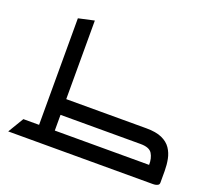

<svg xmlns="http://www.w3.org/2000/svg" viewBox="-132 -974 1274 1148"><g transform="rotate(20 505.0 -400.0)"><path d="M185 -50V-778L285 -800V-50ZM25 0 85 -100H345V0ZM230 0V-100H885Q886 -142 868.5 -171Q851 -200 795 -200H230V-300H795Q857 -300 894.5 -283Q932 -266 951.5 -237Q971 -208 978 -172Q985 -136 985 -97.5Q985 -59 985 -23Q985 -11 975 -6Q965 -1 955 -0.5Q945 0 945 0Z"/></g></svg>

Font: Reem Kufi Fun
Style: Regular
Weight: 400
Designer: Khaled Hosny
Version: Version 1.005